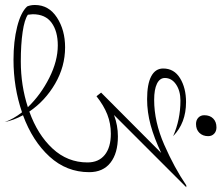

<svg xmlns="http://www.w3.org/2000/svg" viewBox="-106 -784 910 789"><g transform="rotate(90 348.5 -389.0)"><path d="M661 -301Q661 -208 597 -138Q533 -68 427 -29Q448 10 455 46Q443 11 415 -25Q313 10 199 10Q123 10 63.5 -5Q4 -20 -20 -46Q-26 -60 -26 -78Q-26 -135 25.5 -168.5Q77 -202 148 -202Q227 -202 297.5 -161Q368 -120 412 -55Q507 -89 564 -150.5Q621 -212 621 -294Q621 -340 590 -365Q559 -390 503 -390Q461 -390 424 -375.5Q387 -361 349 -331L334 -350L582 -597Q521 -568 467.5 -553.5Q414 -539 361 -539Q299 -539 267 -556Q235 -573 235 -605Q235 -650 275 -674.5Q315 -699 373 -699Q459 -699 513 -646Q445 -676 367 -676Q327 -676 300.5 -658Q274 -640 274 -612Q274 -591 297.5 -579.5Q321 -568 364 -568Q454 -568 548.5 -609.5Q643 -651 715 -700H723L426 -403Q469 -419 514 -419Q583 -419 622 -388.5Q661 -358 661 -301ZM394 -49Q343 -102 273.5 -137Q204 -172 140 -172Q82 -172 47 -146.5Q12 -121 12 -69Q12 -63 14 -49Q34 -35 85 -27.5Q136 -20 206 -20Q305 -20 394 -49ZM427 -774Q427 -797 440.5 -810.5Q454 -824 477 -824Q493 -824 503 -814.5Q513 -805 513 -790Q513 -768 499.5 -754Q486 -740 463 -740Q447 -740 437 -749.5Q427 -759 427 -774Z"/></g></svg>

Font: Srisakdi
Style: Regular
Weight: 400
Designer: Cadson Demak Co.,Ltd.
Foundry: Cadson Demak Co.,Ltd.
Version: Version 1.000